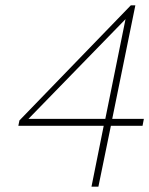

<svg xmlns="http://www.w3.org/2000/svg" viewBox="-20 -682 561 722"><path d="M516 -209H397L350 20H324L370 -209H49L53 -229L472 -662H489L402 -235H521ZM87 -235H376L452 -610Z"/></svg>

Font: Source Serif Pro ExtraLight
Style: Italic
Weight: 200
Italic angle: -12°
Designer: Frank Grießhammer
Foundry: Adobe Systems Incorporated
Version: Version 3.001;hotconv 1.0.111;makeotfexe 2.5.65597